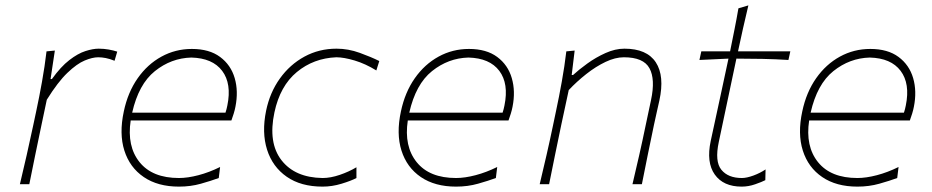

<svg xmlns="http://www.w3.org/2000/svg" viewBox="-20 -685 3466 714"><path d="M54 0Q67.5 -56.5 79.2 -108Q91 -159.5 104 -221L114.5 -270.5Q126 -324 136.2 -381.2Q146.5 -438.5 153 -494L184 -497L168 -391H173Q206 -437 237.8 -461.5Q269.5 -486 297.5 -495Q325.5 -504 347 -504Q366 -504 384.2 -500.8Q402.5 -497.5 416 -493L406 -459Q387.5 -466.5 373 -469.2Q358.5 -472 345 -472Q324 -472 295 -460Q266 -448 230.5 -414Q195 -380 154 -314L134.5 -221.5Q121.5 -160.5 111 -108.5Q100.5 -56.5 89 0Z M645.5 9Q567 9 514.8 -26.5Q462.5 -62 442.5 -125Q422.5 -188 440.5 -271Q455.5 -342 492 -394Q528.5 -446 580.5 -474.5Q632.5 -503 693.5 -503Q758.5 -503 798.5 -473.2Q838.5 -443.5 852.8 -394.5Q867 -345.5 855.5 -288Q853.5 -277 849 -262.2Q844.5 -247.5 840.5 -237H466Q451.5 -141 499 -82Q546.5 -23 645.5 -23Q678 -23 718 -33.5Q758 -44 798.5 -64L793.5 -23Q765 -12.5 727 -1.8Q689 9 645.5 9ZM691.5 -471Q616.5 -469 556 -420.5Q495.5 -372 471.5 -266H818.5Q823 -279.5 825.5 -293Q842 -374 806.2 -421.5Q770.5 -469 691.5 -471Z M1179.5 9Q1099 9 1046.2 -27.8Q993.5 -64.5 973.2 -128.2Q953 -192 969.5 -273Q983.5 -341 1020.8 -393Q1058 -445 1112.2 -474.5Q1166.5 -504 1231.5 -504Q1275 -504 1317.8 -488.5Q1360.5 -473 1390.5 -458L1379.5 -423Q1339 -448 1298.8 -460Q1258.5 -472 1230.5 -472Q1146 -468.5 1083.8 -417Q1021.5 -365.5 1000.5 -267Q976.5 -154 1026.8 -89.2Q1077 -24.5 1179.5 -23Q1209.5 -23 1243.8 -34.8Q1278 -46.5 1305.5 -63V-23Q1285.5 -12.5 1250.2 -1.8Q1215 9 1179.5 9Z M1676 9Q1597.5 9 1545.2 -26.5Q1493 -62 1473 -125Q1453 -188 1471 -271Q1486 -342 1522.5 -394Q1559 -446 1611 -474.5Q1663 -503 1724 -503Q1789 -503 1829 -473.2Q1869 -443.5 1883.2 -394.5Q1897.5 -345.5 1886 -288Q1884 -277 1879.5 -262.2Q1875 -247.5 1871 -237H1496.5Q1482 -141 1529.5 -82Q1577 -23 1676 -23Q1708.5 -23 1748.5 -33.5Q1788.5 -44 1829 -64L1824 -23Q1795.5 -12.5 1757.5 -1.8Q1719.5 9 1676 9ZM1722 -471Q1647 -469 1586.5 -420.5Q1526 -372 1502 -266H1849Q1853.5 -279.5 1856 -293Q1872.5 -374 1836.8 -421.5Q1801 -469 1722 -471Z M1987 0Q2000.5 -56.5 2012.5 -108.8Q2024.5 -161 2037 -221L2047.5 -271Q2059 -324.5 2069.2 -381.5Q2079.5 -438.5 2086 -494L2117 -497L2106 -406H2111Q2132 -425.5 2163.8 -448.5Q2195.5 -471.5 2231.8 -487.8Q2268 -504 2302 -504Q2385.5 -504 2418.8 -453.2Q2452 -402.5 2432 -311Q2427.5 -290.5 2422.8 -270Q2418 -249.5 2412 -221Q2399.5 -161 2388.8 -108.8Q2378 -56.5 2367 0H2332Q2345.5 -56.5 2357.2 -108.5Q2369 -160.5 2381.5 -221L2401 -313Q2417.5 -390.5 2395.2 -431.2Q2373 -472 2300 -472Q2268 -472 2231.8 -454.8Q2195.5 -437.5 2160 -409.5Q2124.5 -381.5 2095 -350L2067.5 -222Q2054.5 -160.5 2044 -108.5Q2033.5 -56.5 2022 0Z M2738 9Q2670 9 2638 -36Q2606 -81 2623 -161Q2643.5 -257 2661 -336.5Q2678.5 -416 2689 -467L2581 -462L2588 -494H2695Q2703.5 -536 2711.2 -574.5Q2719 -613 2726 -654L2763 -665Q2751 -615.5 2742.8 -578Q2734.5 -540.5 2724.5 -494H2919L2912 -462Q2864.5 -465 2815.2 -466Q2766 -467 2718.5 -467L2653 -157Q2637.5 -84.5 2662.5 -53.8Q2687.5 -23 2739 -23Q2756.5 -23 2781.8 -32.2Q2807 -41.5 2827 -55L2826 -15Q2813.5 -8.5 2788.5 0.2Q2763.5 9 2738 9Z M3168.5 9Q3090 9 3037.8 -26.5Q2985.5 -62 2965.5 -125Q2945.5 -188 2963.5 -271Q2978.5 -342 3015 -394Q3051.5 -446 3103.5 -474.5Q3155.5 -503 3216.5 -503Q3281.5 -503 3321.5 -473.2Q3361.5 -443.5 3375.8 -394.5Q3390 -345.5 3378.5 -288Q3376.5 -277 3372 -262.2Q3367.5 -247.5 3363.5 -237H2989Q2974.5 -141 3022 -82Q3069.5 -23 3168.5 -23Q3201 -23 3241 -33.5Q3281 -44 3321.5 -64L3316.5 -23Q3288 -12.5 3250 -1.8Q3212 9 3168.5 9ZM3214.5 -471Q3139.5 -469 3079 -420.5Q3018.5 -372 2994.5 -266H3341.5Q3346 -279.5 3348.5 -293Q3365 -374 3329.2 -421.5Q3293.5 -469 3214.5 -471Z"/></svg>

Font: Commissioner Flair Thin
Style: Italic
Weight: 100
Italic angle: -12°
Designer: Kostas Bartsokas
Foundry: Kostas Bartsokas
Version: Version 1.000; ttfautohint (v1.8.3)